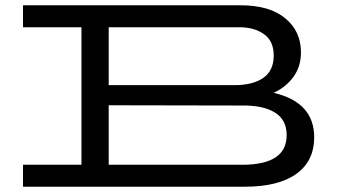

<svg xmlns="http://www.w3.org/2000/svg" viewBox="-20 -706 1308 726"><path d="M1168 -187Q1168 -97 1100.5 -48.5Q1033 0 906 0H67V-83H288V-603H67V-686H890Q999 -686 1058.5 -637Q1118 -588 1118 -508Q1118 -455 1090 -416Q1062 -377 1015 -355Q1168 -319 1168 -187ZM391 -603V-384H866Q936 -384 975.5 -411.5Q1015 -439 1015 -496Q1015 -551 978 -577Q941 -603 885 -603ZM1064 -195Q1064 -253 1019.5 -280.5Q975 -308 896 -307L391 -308V-83H896Q1064 -83 1064 -195Z"/></svg>

Font: BioRhyme Expanded
Style: Regular
Weight: 400
Width: 7
Designer: Aoife Mooney
Foundry: Aoife Mooney Type
Version: Version 1.001